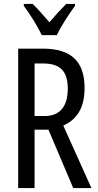

<svg xmlns="http://www.w3.org/2000/svg" viewBox="-20 -963 501 983"><path d="M194 -783H271C292 -829 334 -892 364 -933V-943H319C285 -908 267 -889 233 -849C203 -883 172 -920 147 -943H102V-933C137 -886 173 -827 194 -783ZM199 -714H73V0H157V-299H228L355 0H448L304 -320C381 -355 413 -419 413 -513C413 -647 346 -714 199 -714ZM200 -638C287 -638 327 -600 327 -509C327 -416 285 -369 209 -369H157V-638Z"/></svg>

Font: Noto Sans Telugu ExtraCondensed
Style: Regular
Weight: 400
Width: 2
Designer: Jelle Bosma - Monotype Design Team
Foundry: Monotype Imaging Inc.
Version: Version 2.005